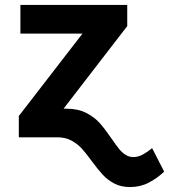

<svg xmlns="http://www.w3.org/2000/svg" viewBox="-20 -550 677 769"><path d="M427.3 5.9Q444.9 31.4 456.4 45.9Q468 60.4 482.4 69.7Q496.7 79.1 513.7 79.1Q533.9 79.1 552.9 68.4Q571.8 57.8 589.3 43.3L637.5 137.5Q609.1 164.3 575.5 181.7Q541.9 199.2 500.7 199.2Q464.6 199.2 437.6 184.9Q410.6 170.5 391.9 150.3Q373.2 130.1 348.4 96.5Q324.6 63.6 307.4 44.8Q290.2 26 266.2 13Q242.2 0 210.6 0H190.8V-114.7H245.5Q292.2 -114.7 325.6 -97.6Q359 -80.4 380 -56.4Q401.1 -32.5 427.3 5.9ZM234.6 0H55.4V-85.4L310.4 -415.5H61.7V-530.3H489.6V-445.5L234.6 -114.7Z"/></svg>

Font: Pretendard GOV Variable
Style: Regular
Weight: 400
Designer: Base glyphs from Inter by Rasmus Andersson; Hangul glyphs from Noto Sans CJK(Source Han Sans) by Jang Soo-young and Kang
Foundry: Kil Hyung-jin
Version: Version 1.307;Glyphs 3.2 (3192)